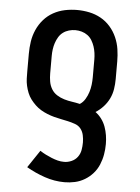

<svg xmlns="http://www.w3.org/2000/svg" viewBox="-53 -570 607 835"><g transform="rotate(5 250.0 -152.5)"><path d="M260 223Q216 223 173.5 208.5Q131 194 93 172L144 96Q156 104 169 110.5Q182 117 195.5 122.5Q209 128 222.5 131.5Q236 135 251 135Q267 135 283 128Q299 121 309 107.5Q319 94 322 77.5Q325 61 325 44Q325 28 321.5 12Q318 -4 308.5 -16Q299 -28 283.5 -33.5Q268 -39 252.5 -42.5Q237 -46 221.5 -49Q206 -52 191 -56Q176 -60 161 -66Q146 -72 132.5 -80Q119 -88 107.5 -99Q96 -110 86.5 -122.5Q77 -135 71 -150Q65 -165 61.5 -180.5Q58 -196 57.5 -211.5Q57 -227 57 -243V-320Q57 -347 61 -373.5Q65 -400 76 -425Q87 -450 105 -470.5Q123 -491 146.5 -504Q170 -517 196.5 -522.5Q223 -528 250 -528Q277 -528 303.5 -522.5Q330 -517 353.5 -504Q377 -491 395 -470.5Q413 -450 424 -425Q435 -400 439 -373.5Q443 -347 443 -320V-243Q443 -221 439.5 -199Q436 -177 426.5 -157.5Q417 -138 402 -121.5Q387 -105 368 -93Q383 -82 394.5 -66.5Q406 -51 412.5 -33Q419 -15 422 4Q425 23 425 42Q425 65 421 88Q417 111 408 132.5Q399 154 383.5 171.5Q368 189 348 201Q328 213 305.5 218Q283 223 260 223ZM297 -122Q311 -131 320 -146Q329 -161 334 -177Q339 -193 341 -209.5Q343 -226 343 -243V-320Q343 -334 341 -348.5Q339 -363 334.5 -376.5Q330 -390 322.5 -402.5Q315 -415 303.5 -423.5Q292 -432 278 -436Q264 -440 250 -440Q236 -440 222 -436Q208 -432 196.5 -423.5Q185 -415 177.5 -402.5Q170 -390 165.5 -376.5Q161 -363 159 -348.5Q157 -334 157 -320V-243Q157 -225 160 -207.5Q163 -190 172 -175Q181 -160 196 -150.5Q211 -141 228 -136Q245 -131 262.5 -128.5Q280 -126 297 -122Z"/></g></svg>

Font: Iosevka Curly Slab Semibold
Style: Regular
Weight: 600
Monospace: yes
Designer: Belleve Invis
Foundry: Belleve Invis
Version: Version 22.1.2; ttfautohint (v1.8.4)